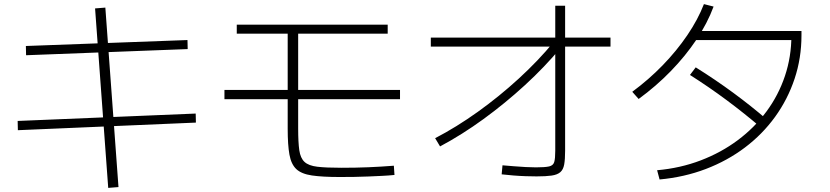

<svg xmlns="http://www.w3.org/2000/svg" viewBox="-20 -836 4040 935"><path d="M507 79 443 -795 493 -799 557 75ZM67 -202 66 -247 933 -283 934 -239ZM107 -567 106 -612 893 -641 894 -597Z M1634 26Q1550 26 1499 18.5Q1448 11 1423 -12.5Q1398 -36 1389.5 -83Q1381 -130 1381 -209V-672H1133V-716H1868V-672H1432V-210Q1432 -143 1437.5 -104.5Q1443 -66 1463 -47.5Q1483 -29 1525.5 -24Q1568 -19 1642 -19Q1713 -19 1773.5 -21.5Q1834 -24 1898 -29L1901 16Q1872 19 1839.5 20.5Q1807 22 1773.5 23.5Q1740 25 1704.5 25.5Q1669 26 1634 26ZM1073 -353V-398H1928V-353Z M2099 -163Q2203 -217 2307 -291.5Q2411 -366 2506 -453Q2601 -540 2676 -631L2712 -605Q2633 -510 2536.5 -421.5Q2440 -333 2335 -256.5Q2230 -180 2123 -123ZM2593 23Q2570 23 2540 22Q2510 21 2479.5 18.5Q2449 16 2423 13L2427 -31Q2452 -29 2481.5 -26.5Q2511 -24 2540 -22.5Q2569 -21 2590 -21Q2634 -21 2654 -25.5Q2674 -30 2679 -47Q2684 -64 2684 -102V-808H2732V-102Q2732 -60 2727.5 -35Q2723 -10 2708.5 2.5Q2694 15 2666.5 19Q2639 23 2593 23ZM2078 -609V-653H2953V-609Z M3180 -7Q3293 -17 3392.5 -55Q3492 -93 3573 -153.5Q3654 -214 3712.5 -293Q3771 -372 3802.5 -466Q3834 -560 3834 -664L3855 -641H3355V-685H3883V-664Q3883 -553 3849.5 -452.5Q3816 -352 3754.5 -267Q3693 -182 3607.5 -117.5Q3522 -53 3417 -13Q3312 27 3192 38ZM3059 -389Q3139 -448 3207 -518Q3275 -588 3327 -664.5Q3379 -741 3408 -816L3455 -804Q3425 -723 3371.5 -643Q3318 -563 3246.5 -489.5Q3175 -416 3090 -354ZM3687 -214Q3605 -284 3519 -348Q3433 -412 3340 -471L3368 -508Q3464 -448 3551 -384Q3638 -320 3717 -252Z"/></svg>

Font: M PLUS 1 Thin Light
Style: Regular
Weight: 300
Version: Version 1.001